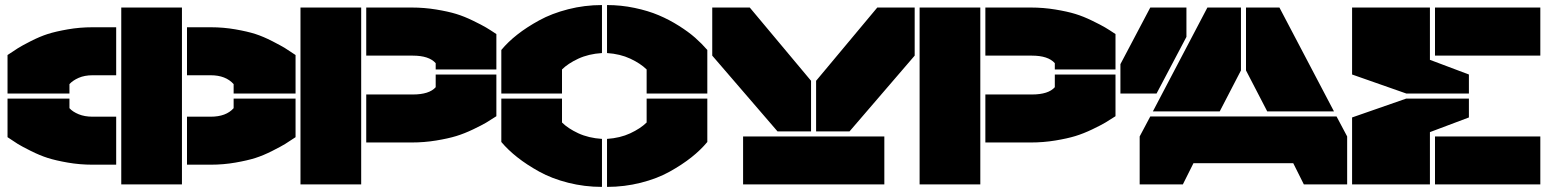

<svg xmlns="http://www.w3.org/2000/svg" viewBox="-20 -730 6127 760"><path d="M460 0V-700.2H700.2V0ZM9.8 -187V-339.8H254.9V-301.8Q267.6 -287.6 291.3 -277.8Q314.9 -268.1 346.2 -268.1H439.9V-78.1H346.2Q295.9 -78.1 248.3 -86.4Q200.7 -94.7 169.2 -104.7Q137.7 -114.7 101.6 -132.8Q65.4 -150.9 50.5 -160.2Q35.6 -169.4 9.8 -187ZM9.8 -359.9V-512.2Q36.1 -529.8 51 -539.3Q65.9 -548.8 101.8 -567.1Q137.7 -585.4 169.2 -595.5Q200.7 -605.5 248.3 -613.8Q295.9 -622.1 346.2 -622.1H439.9V-432.1H346.2Q314.9 -432.1 291.5 -421.9Q268.1 -411.6 254.9 -397V-359.9ZM720.2 -78.1V-268.1H814Q875 -268.1 904.8 -301.8V-339.8H1149.9V-187Q1123.5 -169.4 1109.1 -160.4Q1094.7 -151.4 1058.6 -133.1Q1022.5 -114.7 991 -104.7Q959.5 -94.7 911.9 -86.4Q864.3 -78.1 814 -78.1ZM720.2 -432.1V-622.1H814Q864.3 -622.1 911.9 -613.8Q959.5 -605.5 990.7 -595.5Q1022 -585.4 1058.1 -566.9Q1094.2 -548.3 1108.6 -539.3Q1123 -530.3 1149.9 -512.2V-359.9H904.8V-397Q873.5 -432.1 814 -432.1Z M1169.4 0V-700.2H1409.7V0ZM1429.7 -166V-356H1613.8Q1679.2 -356 1704.6 -384.8V-435.1H1944.8V-270Q1919.9 -253.9 1904.1 -244.4Q1888.2 -234.9 1853 -218Q1817.9 -201.2 1785.9 -191.4Q1753.9 -181.6 1706.5 -173.8Q1659.2 -166 1608.9 -166ZM1429.7 -509.8V-700.2H1608.9Q1659.2 -700.2 1706.5 -692.4Q1753.9 -684.6 1785.9 -674.8Q1817.9 -665 1852.8 -647.9Q1887.7 -630.9 1903.8 -621.3Q1919.9 -611.8 1944.8 -595.2V-455.1H1704.6V-480Q1678.2 -509.8 1613.8 -509.8Z M2204.6 -359.9H1964.4V-532.2Q1990.7 -564 2027.6 -593Q2064.5 -622.1 2114.3 -649.4Q2164.1 -676.8 2229 -693.4Q2293.9 -710 2362.8 -710V-520Q2309.6 -516.6 2268.8 -497.6Q2228 -478.5 2204.6 -455.1ZM1964.4 -168V-339.8H2204.6V-245.1Q2228 -221.7 2268.8 -202.6Q2309.6 -183.6 2362.8 -180.2V9.8Q2293.9 9.8 2229.2 -6.6Q2164.6 -22.9 2114.7 -50.5Q2064.9 -78.1 2028.1 -107.2Q1991.2 -136.2 1964.4 -168ZM2382.8 9.8V-180.2Q2434.6 -183.6 2474.9 -202.4Q2515.1 -221.2 2539.6 -245.1V-339.8H2779.8V-168Q2753.4 -136.2 2716.8 -107.2Q2680.2 -78.1 2630.6 -50.5Q2581.1 -22.9 2516.4 -6.6Q2451.7 9.8 2382.8 9.8ZM2382.8 -520V-710Q2438.5 -710 2491.9 -698.7Q2545.4 -687.5 2587.4 -669.7Q2629.4 -651.9 2667.2 -627.9Q2705.1 -604 2731.7 -580.6Q2758.3 -557.1 2779.8 -532.2V-359.9H2539.6V-455.1Q2515.1 -479 2474.9 -497.8Q2434.6 -516.6 2382.8 -520Z M3057.6 -210 2799.3 -509.8V-700.2H2947.8L3190.4 -410.2V-210ZM2921.4 0V-189.9H3480.5V0ZM3210.4 -210V-410.2L3452.6 -700.2H3600.6V-509.8L3342.8 -210Z M3620.1 0V-700.2H3860.4V0ZM3880.4 -166V-356H4064.5Q4129.9 -356 4155.3 -384.8V-435.1H4395.5V-270Q4370.6 -253.9 4354.7 -244.4Q4338.9 -234.9 4303.7 -218Q4268.6 -201.2 4236.6 -191.4Q4204.6 -181.6 4157.2 -173.8Q4109.9 -166 4059.6 -166ZM3880.4 -509.8V-700.2H4059.6Q4109.9 -700.2 4157.2 -692.4Q4204.6 -684.6 4236.6 -674.8Q4268.6 -665 4303.5 -647.9Q4338.4 -630.9 4354.5 -621.3Q4370.6 -611.8 4395.5 -595.2V-455.1H4155.3V-480Q4128.9 -509.8 4064.5 -509.8Z M4676.3 -700.2V-584L4558.1 -359.9H4415V-476.1L4533.2 -700.2ZM4491.2 0V-189.9L4533.2 -269H5270.5L5312.5 -189.9V0H5141.1L5099.1 -84H4704.1L4662.1 0ZM4543.5 -289.1 4759.3 -700.2H4892.1V-451.2L4808.1 -289.1ZM4912.1 -451.2V-700.2H5044.4L5260.3 -289.1H4996.1Z M5546.4 -359.9 5332 -435.1V-700.2H5640.1V-493.2L5794.4 -435.1V-359.9ZM5332 0V-265.1L5546.4 -339.8H5794.4V-265.1L5640.1 -207V0ZM5660.2 0V-189.9H6077.1V0ZM5660.2 -509.8V-700.2H6077.1V-509.8Z"/></svg>

Font: Nastup Basic
Style: Regular
Weight: 400
Designer: Maksym Kobuzan
Foundry: Zakznak
Version: Version 1.020;FEAKit 1.0